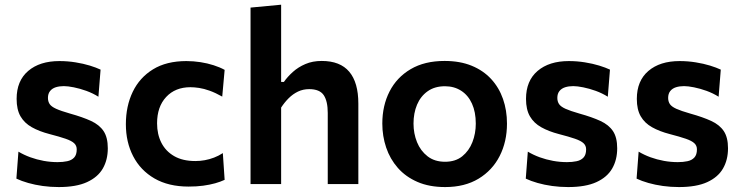

<svg xmlns="http://www.w3.org/2000/svg" viewBox="-20 -764 3077 797"><path d="M224 12.5Q189.5 12.5 157.2 8Q125 3.5 97 -4.5Q69 -12.5 48 -22.5L56.5 -134.5Q79 -121 105.8 -111.2Q132.5 -101.5 161.5 -96.2Q190.5 -91 219 -91Q241 -91 259 -94.8Q277 -98.5 287.8 -110Q298.5 -121.5 298.5 -144Q298.5 -159.5 287.8 -169.5Q277 -179.5 252.5 -188Q228 -196.5 185.5 -207.5Q143 -218.5 112.2 -235.8Q81.5 -253 65.2 -281Q49 -309 49 -353.5Q49 -428.5 97 -469.5Q145 -510.5 226.5 -510.5Q261 -510.5 293.5 -505.2Q326 -500 352.8 -491.8Q379.5 -483.5 397.5 -475L388.5 -362.5Q365.5 -377 338.5 -386.8Q311.5 -396.5 286.5 -401.5Q261.5 -406.5 245 -406.5Q226.5 -406.5 211.5 -401.8Q196.5 -397 187.8 -386Q179 -375 179 -357.5Q179 -343 186 -332.2Q193 -321.5 212.8 -312.5Q232.5 -303.5 271 -292.5Q323 -278 357.8 -262Q392.5 -246 410 -219.8Q427.5 -193.5 427.5 -148.5Q427.5 -100.5 406.8 -64.5Q386 -28.5 341.2 -8Q296.5 12.5 224 12.5Z M763 10.5Q679.5 10.5 621.2 -23.2Q563 -57 532.8 -115.5Q502.5 -174 502.5 -248.5Q502.5 -323.5 531 -382.8Q559.5 -442 615.2 -476.2Q671 -510.5 753.5 -510.5Q783 -510.5 812 -506Q841 -501.5 866.8 -493.2Q892.5 -485 912.5 -474L902.5 -363Q874 -379 850.2 -387.5Q826.5 -396 806.5 -399Q786.5 -402 770.5 -402Q707.5 -402 669.8 -361.5Q632 -321 632 -252Q632 -206.5 650 -171.2Q668 -136 703.2 -115.8Q738.5 -95.5 791 -95.5Q810.5 -95.5 830 -99Q849.5 -102.5 868.5 -109.8Q887.5 -117 905 -128.5L912.5 -17.5Q895.5 -9.5 873.2 -3.2Q851 3 823.5 6.8Q796 10.5 763 10.5Z M1020 0Q1020 -54 1020 -104.5Q1020 -155 1020 -217V-493.5Q1020 -555 1020 -614.5Q1020 -674 1020 -732.5L1147 -744.5Q1147 -685.5 1147 -623.5Q1147 -561.5 1147 -493.5V-424H1158.5Q1173.5 -445.5 1195.8 -465.5Q1218 -485.5 1247.8 -498.2Q1277.5 -511 1315.5 -511Q1392 -511 1429.8 -466.2Q1467.5 -421.5 1467.5 -334Q1467.5 -301.5 1467.5 -274.2Q1467.5 -247 1467.5 -217Q1467.5 -156.5 1467.5 -105.2Q1467.5 -54 1467.5 0H1340.5Q1340.5 -54 1340.5 -104.5Q1340.5 -155 1340.5 -210.5V-295Q1340.5 -344 1323.8 -369Q1307 -394 1263.5 -394Q1238 -394 1216.8 -383.8Q1195.5 -373.5 1178.2 -356.2Q1161 -339 1147 -317.5V-210.5Q1147 -153.5 1147 -103.8Q1147 -54 1147 0Z M1828 12.5Q1762 12.5 1713 -8.8Q1664 -30 1631.5 -67Q1599 -104 1583 -151.5Q1567 -199 1567 -251Q1567 -325.5 1597 -384.2Q1627 -443 1684.8 -477Q1742.5 -511 1825.5 -511Q1889.5 -511 1937.8 -491.2Q1986 -471.5 2018.8 -436Q2051.5 -400.5 2068 -353.2Q2084.5 -306 2084.5 -251Q2084.5 -176 2054.2 -116.5Q2024 -57 1966.5 -22.2Q1909 12.5 1828 12.5ZM1827.5 -92.5Q1870.5 -92.5 1898.8 -115.2Q1927 -138 1941 -174Q1955 -210 1955 -251Q1955 -299 1939.2 -333.8Q1923.5 -368.5 1894.5 -387.2Q1865.5 -406 1827 -406Q1784.5 -406 1755.2 -385.2Q1726 -364.5 1711.2 -329.5Q1696.5 -294.5 1696.5 -251Q1696.5 -210 1711 -174Q1725.5 -138 1754.8 -115.2Q1784 -92.5 1827.5 -92.5Z M2338.5 12.5Q2304 12.5 2271.8 8Q2239.5 3.5 2211.5 -4.5Q2183.5 -12.5 2162.5 -22.5L2171 -134.5Q2193.5 -121 2220.2 -111.2Q2247 -101.5 2276 -96.2Q2305 -91 2333.5 -91Q2355.5 -91 2373.5 -94.8Q2391.5 -98.5 2402.2 -110Q2413 -121.5 2413 -144Q2413 -159.5 2402.2 -169.5Q2391.5 -179.5 2367 -188Q2342.5 -196.5 2300 -207.5Q2257.5 -218.5 2226.8 -235.8Q2196 -253 2179.8 -281Q2163.5 -309 2163.5 -353.5Q2163.5 -428.5 2211.5 -469.5Q2259.5 -510.5 2341 -510.5Q2375.5 -510.5 2408 -505.2Q2440.5 -500 2467.2 -491.8Q2494 -483.5 2512 -475L2503 -362.5Q2480 -377 2453 -386.8Q2426 -396.5 2401 -401.5Q2376 -406.5 2359.5 -406.5Q2341 -406.5 2326 -401.8Q2311 -397 2302.2 -386Q2293.5 -375 2293.5 -357.5Q2293.5 -343 2300.5 -332.2Q2307.5 -321.5 2327.2 -312.5Q2347 -303.5 2385.5 -292.5Q2437.5 -278 2472.2 -262Q2507 -246 2524.5 -219.8Q2542 -193.5 2542 -148.5Q2542 -100.5 2521.2 -64.5Q2500.5 -28.5 2455.8 -8Q2411 12.5 2338.5 12.5Z M2798.5 12.5Q2764 12.5 2731.8 8Q2699.5 3.5 2671.5 -4.5Q2643.5 -12.5 2622.5 -22.5L2631 -134.5Q2653.5 -121 2680.2 -111.2Q2707 -101.5 2736 -96.2Q2765 -91 2793.5 -91Q2815.5 -91 2833.5 -94.8Q2851.5 -98.5 2862.2 -110Q2873 -121.5 2873 -144Q2873 -159.5 2862.2 -169.5Q2851.5 -179.5 2827 -188Q2802.5 -196.5 2760 -207.5Q2717.5 -218.5 2686.8 -235.8Q2656 -253 2639.8 -281Q2623.5 -309 2623.5 -353.5Q2623.5 -428.5 2671.5 -469.5Q2719.5 -510.5 2801 -510.5Q2835.5 -510.5 2868 -505.2Q2900.5 -500 2927.2 -491.8Q2954 -483.5 2972 -475L2963 -362.5Q2940 -377 2913 -386.8Q2886 -396.5 2861 -401.5Q2836 -406.5 2819.5 -406.5Q2801 -406.5 2786 -401.8Q2771 -397 2762.2 -386Q2753.5 -375 2753.5 -357.5Q2753.5 -343 2760.5 -332.2Q2767.5 -321.5 2787.2 -312.5Q2807 -303.5 2845.5 -292.5Q2897.5 -278 2932.2 -262Q2967 -246 2984.5 -219.8Q3002 -193.5 3002 -148.5Q3002 -100.5 2981.2 -64.5Q2960.5 -28.5 2915.8 -8Q2871 12.5 2798.5 12.5Z"/></svg>

Font: Commissioner Thin SemiBold
Style: Regular
Weight: 600
Version: Version 1.000